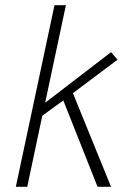

<svg xmlns="http://www.w3.org/2000/svg" viewBox="-20 -720 473 740"><path d="M261 -361 433 -490 408 -519 154 -324 234 -700H190L41 0H85L143 -274L224 -333L356 0H408Z"/></svg>

Font: Advent Pro Light
Style: Italic
Weight: 300
Italic angle: -12°
Version: Version 3.000